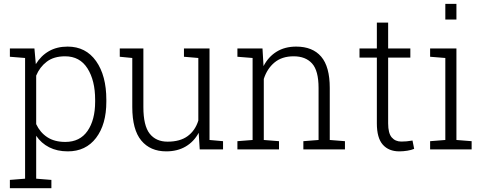

<svg xmlns="http://www.w3.org/2000/svg" viewBox="-20 -782 2540 1005"><path d="M31.7 -484.9V-528.3H160.2L167.5 -446.3Q194.3 -490.2 236.1 -514.2Q277.8 -538.1 334 -538.1Q429.2 -538.1 482.9 -462.2Q536.6 -386.2 536.6 -259.8V-249.5Q536.6 -130.9 482.9 -60.3Q429.2 10.3 335 10.3Q279.3 10.3 237.5 -11Q195.8 -32.2 169.4 -71.3V153.3L249 159.7V203.1H31.7V159.7L111.3 153.3V-478.5ZM478 -259.8Q478 -360.4 438 -423.8Q397.9 -487.3 320.8 -487.3Q261.7 -487.3 224.9 -459.2Q188 -431.2 169.4 -386.2V-132.3Q189.5 -88.9 227.3 -64Q265.1 -39.1 321.8 -39.1Q398.4 -39.1 438.2 -96.7Q478 -154.3 478 -249.5Z M1020 -86.9Q995.1 -40.5 951.9 -15.1Q908.7 10.3 850.1 10.3Q766.6 10.3 719.5 -46.4Q672.4 -103 672.4 -222.2V-478.5L606.9 -484.9V-528.3H672.4H730.5V-221.2Q730.5 -124.5 763.4 -82.5Q796.4 -40.5 856.9 -40.5Q923.3 -40.5 962.6 -69.8Q1002 -99.1 1018.1 -150.9V-478.5L942.9 -484.9V-528.3H1018.1H1076.7V-49.3L1147.5 -43V0H1025.4Z M1222.7 -43 1302.2 -49.3V-478.5L1222.7 -484.9V-528.3H1354L1359.4 -436Q1384.8 -484.9 1428 -511.5Q1471.2 -538.1 1530.3 -538.1Q1616.2 -538.1 1661.1 -485.6Q1706.1 -433.1 1706.1 -321.8V-49.3L1785.6 -43V0H1567.9V-43L1647.5 -49.3V-321.3Q1647.5 -412.1 1613.5 -449.7Q1579.6 -487.3 1517.1 -487.3Q1455.6 -487.3 1416.7 -454.8Q1377.9 -422.4 1360.8 -368.7V-49.3L1440.4 -43V0H1222.7Z M2011.7 -663.6V-528.3H2127.9V-480.5H2011.7V-136.2Q2011.7 -84.5 2030.5 -62.7Q2049.3 -41 2080.6 -41Q2094.7 -41 2108.2 -42.2Q2121.6 -43.5 2139.2 -46.4L2147.9 -2.9Q2133.3 3.4 2112.3 6.8Q2091.3 10.3 2070.3 10.3Q2014.6 10.3 1983.6 -24.9Q1952.6 -60.1 1952.6 -136.2V-480.5H1861.8V-528.3H1952.6V-663.6Z M2231.4 -43 2311 -49.3V-478.5L2231.4 -484.9V-528.3H2369.1V-49.3L2448.7 -43V0H2231.4ZM2369.1 -679.7H2311V-761.7H2369.1Z"/></svg>

Font: TypoPRO Roboto Slab
Style: Light
Weight: 300
Designer: Google
Version: Version 1.100263; 2013; ttfautohint (v0.94.20-1c74) -l 8 -r 